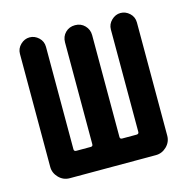

<svg xmlns="http://www.w3.org/2000/svg" viewBox="-83 -600 667 681"><g transform="rotate(-15 250.0 -260.0)"><path d="M91.8 0Q68.4 0 51.8 -17.1Q35.2 -34.2 35.2 -56.6V-471.7Q35.2 -491.2 49.8 -505.4Q64.5 -519.5 83 -519.5Q101.6 -519.5 116.2 -505.9Q130.9 -492.2 130.9 -471.7V-95.7Q130.9 -87.9 139.6 -87.9H192.4Q200.2 -87.9 200.2 -95.7V-469.7Q200.2 -491.2 214.4 -505.4Q228.5 -519.5 250 -519.5Q271.5 -519.5 285.6 -504.9Q299.8 -490.2 299.8 -469.7V-95.7Q299.8 -87.9 307.6 -87.9H360.4Q369.1 -87.9 369.1 -95.7V-471.7Q369.1 -491.2 383.8 -505.4Q398.4 -519.5 417 -519.5Q435.5 -519.5 450.2 -505.9Q464.8 -492.2 464.8 -471.7V-56.6Q464.8 -33.2 447.8 -16.6Q430.7 0 408.2 0Z"/></g></svg>

Font: Rounded Mgen+ 1m medium
Style: Regular
Weight: 500
Designer: [Source Han Sans]
Ryoko NISHIZUKA  (kana & ideographs); Paul D. Hunt (Latin, Greek & Cyrillic); Wenlong ZHANG  (bopomofo
Version: Version 1.059.20150602